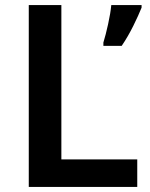

<svg xmlns="http://www.w3.org/2000/svg" viewBox="-20 -734 590 754"><path d="M93 0V-714H221V-108H519V0ZM536 -704Q524 -674 503.5 -632.5Q483 -591 458 -554H386V-567Q395 -596 404.5 -639Q414 -682 417 -714H536Z"/></svg>

Font: Noto Sans Malayalam SemiBold
Style: Regular
Weight: 600
Designer: Jelle Bosma - Monotype Design Team
Foundry: Monotype Imaging Inc.
Version: Version 2.104; ttfautohint (v1.8.4.7-5d5b)